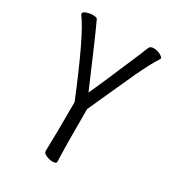

<svg xmlns="http://www.w3.org/2000/svg" viewBox="-173 -813 847 926"><g transform="rotate(30 250.0 -350.0)"><path d="M260 9Q244 9 225.5 1Q207 -7 207 -19Q210 -108 210 -293Q86 -596 29 -671Q25 -677 25 -679Q25 -689 42.5 -695Q60 -701 76 -701Q98 -701 102 -694Q134 -627 245 -366Q275 -431 336 -575Q366 -644 371 -657Q383 -689 388.5 -699Q394 -709 412 -709Q430 -709 447.5 -700Q465 -691 465 -683L464 -679Q441 -646 396 -552L279 -294Q279 -95 280 -74Q282 -25 282 -1Q282 9 260 9Z"/></g></svg>

Font: LXGW WenKai Mono TC
Style: Regular
Weight: 400
Designer: LXGW / Fontworks Inc.
Foundry: LXGW / Fontworks Inc.
Version: Version 1.330